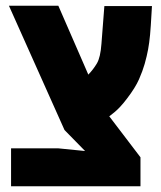

<svg xmlns="http://www.w3.org/2000/svg" viewBox="-20 -650 561 670"><path d="M18.6 0V-132.3H184.1L276.9 -123L205.1 -196.3L11.2 -629.9H183.6L281.2 -405.8L288.1 -389.6Q305.7 -407.7 318.1 -428.7Q330.6 -449.7 334 -497.1L344.2 -628.9H510.3L508.8 -604Q506.3 -557.6 503.7 -528.8Q501 -500 496.8 -477.5Q492.7 -455.1 484.9 -427.2Q478 -402.8 465.1 -373.3Q452.1 -343.8 423.3 -306.2Q412.1 -291 397.5 -275.4Q382.8 -259.8 361.3 -244.1L470.2 -101.1V0Z"/></svg>

Font: Open Sans Condensed ExtraBold
Style: Regular
Weight: 800
Width: 3
Designer: Monotype Design Team
Foundry: Monotype Imaging Inc.
Version: Version 3.000; ttfautohint (v1.8.4)